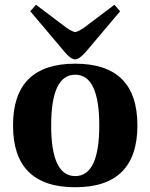

<svg xmlns="http://www.w3.org/2000/svg" viewBox="-20 -767 625 799"><path d="M293 -456.1Q192.9 -456.1 192.9 -245.1Q192.9 -34.2 293 -34.2Q393.1 -34.2 393.1 -245.1Q393.1 -456.1 293 -456.1ZM34.2 -245.1Q34.2 -502 293 -502Q551.8 -502 551.8 -245.1Q551.8 12.2 293 12.2Q34.2 12.2 34.2 -245.1ZM106 -720.2 129.9 -747.1 254.9 -652.8Q282.7 -633.8 293 -633.8Q303.2 -633.8 331.1 -652.8L456.1 -747.1L480 -720.2L336.9 -550.8Q309.6 -520 293 -520Q274.9 -520 249 -550.8Z"/></svg>

Font: Linguistics Pro
Style: Bold
Weight: 700
Designer: Stefan Peev, Context Ltd
Foundry: Stefan Peev, Context Ltd
Version: Version 001.000